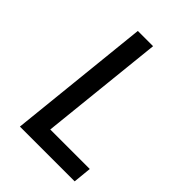

<svg xmlns="http://www.w3.org/2000/svg" viewBox="-206 -795 890 890"><g transform="rotate(45 239.5 -350.0)"><path d="M90 0 163 -700H263L199 -90H458L449 0Z"/></g></svg>

Font: Quantico
Style: Italic
Weight: 400
Italic angle: -12°
Designer: Matt Desmond
Foundry: MADtype
Version: Version 2.002